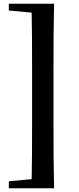

<svg xmlns="http://www.w3.org/2000/svg" viewBox="-20 -824 420 1023"><path d="M268 -804Q266 -717 265.5 -627.5Q265 -538 265 -448V-178Q265 -89 265.5 0.5Q266 90 268 179H148Q150 91 150.5 2Q151 -87 151 -178V-448Q151 -536 150.5 -626Q150 -716 148 -804ZM208 -804V-753H187L27 -768V-804ZM208 127V179H27V142L187 127Z"/></svg>

Font: Noto Serif SC ExtraLight ExtraBold
Style: Regular
Weight: 800
Version: Version 2.002-H1;hotconv 1.1.0;makeotfexe 2.6.0